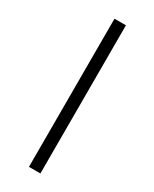

<svg xmlns="http://www.w3.org/2000/svg" viewBox="-250 -893 900 1119"><g transform="rotate(30 200.5 -333.5)"><path d="M163 -832H240V165H163Z"/></g></svg>

Font: Noto Sans Gurmukhi ExtraCondensed Medium
Style: Regular
Weight: 500
Width: 2
Designer: Jelle Bosma - Monotype Design Team
Foundry: Monotype Imaging Inc.
Version: Version 2.004; ttfautohint (v1.8.4.7-5d5b)